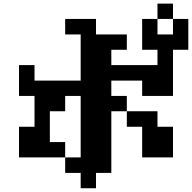

<svg xmlns="http://www.w3.org/2000/svg" viewBox="-20 -879 1040 1040"><path d="M833 -692.4H917V-776.4H833ZM83 -26.4V-192.4H167V-359.4H83V-526.4H167V-442.4H417V-692.4H333V-776.4H500V-692.4H667V-609.4H583V-526.4H833V-609.4H750V-776.4H833V-859.4H917V-776.4H1000V-609.4H917V-359.4H750V-442.4H583V-359.4H667V-276.4H583V57.6H500V140.6H417V57.6H333V-26.4ZM333 -26.4H417V-359.4H333V-276.4H250V-109.4H333ZM667 -276.4H833V-192.4H917V-26.4H750V-192.4H667Z"/></svg>

Font: KH Dot Dougenzaka 12
Style: Regular
Weight: 400
Designer: Original version for X68000 by Keitarou Hiraki (http://hp.vector.co.jp/authors/VA000874/) / TrueType conversion by Homem
Version: Version 1.00.20150527